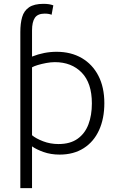

<svg xmlns="http://www.w3.org/2000/svg" viewBox="-20 -796 620 1001"><path d="M86 185V-629Q86 -674 95.5 -707Q105 -740 131.5 -758Q158 -776 207 -776Q238 -776 258 -768L249 -719Q235 -725 213 -725Q177 -725 162 -703.5Q147 -682 147 -637V-501Q210 -526 275 -526Q350 -526 406 -493.5Q462 -461 493 -401Q524 -341 524 -258Q524 -178 496.5 -117.5Q469 -57 416.5 -23.5Q364 10 291 10Q245 10 207 -3.5Q169 -17 147 -33V185ZM285 -45Q346 -45 384.5 -72.5Q423 -100 441 -147.5Q459 -195 459 -257Q459 -363 406 -417.5Q353 -472 266 -472Q245 -472 221 -467.5Q197 -463 177 -457Q157 -451 147 -445V-91Q167 -74 204.5 -59.5Q242 -45 285 -45Z"/></svg>

Font: Ubuntu Sans Light
Style: Regular
Weight: 300
Designer: Dalton Maag Ltd
Foundry: Dalton Maag Ltd
Version: Version 1.006; ttfautohint (v1.8.4.7-5d5b)